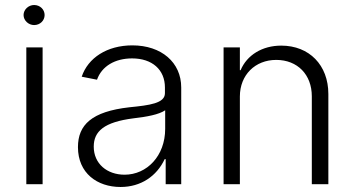

<svg xmlns="http://www.w3.org/2000/svg" viewBox="-20 -735 1414 766"><path d="M85 0H150V-546H85ZM74 -675C74 -653 94 -635 116 -635C140 -635 158 -653 158 -675C158 -697 140 -715 116 -715C94 -715 74 -697 74 -675Z M461 11C542 11 605 -32 637 -100H641V0H703V-386C703 -486 624 -554 508 -554C407 -554 331 -504 306 -429L367 -417C386 -471 439 -502 507 -502C587 -502 638 -457 638 -386V-363C638 -323 577 -315 496 -307C346 -290 291 -237 291 -148C291 -44 368 11 461 11ZM354 -150C354 -211 395 -248 513 -263C566 -269 614 -278 639 -295V-221C639 -113 566 -38 477 -38C407 -38 354 -82 354 -150Z M937 -350C937 -436 998 -496 1082 -496C1167 -496 1224 -437 1224 -351V0H1290V-360C1290 -475 1214 -553 1102 -553C1026 -553 965 -515 940 -455H937V-546H872V0H937Z"/></svg>

Font: Wafeq Light
Style: Regular
Weight: 300
Designer: Rasmus Andersson & Azza Alameddine
Foundry: Google & TypeTogether
Version: Version 3.000;January 28, 2025;FontCreator 15.0.0.3014 64-bi